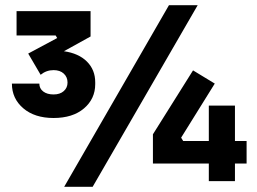

<svg xmlns="http://www.w3.org/2000/svg" viewBox="-20 -700 993 742"><path d="M26 -377H132Q132 -358 147 -346.5Q162 -335 187 -335Q212 -335 226.5 -348Q241 -361 241 -381Q241 -402 226.5 -415.5Q212 -429 187 -429Q159 -429 137 -411L89 -493L201 -553L195 -563H44V-657H330V-559L227 -502Q284 -494 316 -462Q348 -430 348 -382V-375Q348 -318 304.5 -281Q261 -244 187 -244Q114 -244 70 -281.5Q26 -319 26 -377ZM633 -680H744L338 22H228ZM571 -181 726 -428 810 -377 680 -168 688 -155H787V-292H888V-155H933V-68H888V0H787V-68H571Z"/></svg>

Font: Sora-SIA
Style: Bold
Weight: 700
Designer: Jonathan Barnbrook, Julián Moncada
Foundry: Barnbrook Fonts
Version: Version 2.000